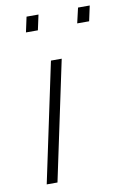

<svg xmlns="http://www.w3.org/2000/svg" viewBox="-82 -759 524 808"><g transform="rotate(-10 180.0 -355.0)"><path d="M51 0 159 -510H205L97 0ZM295 -645 310 -710H360L346 -645ZM76 -645 90 -710H141L127 -645Z"/></g></svg>

Font: Saira SemiExpanded ExtraLight
Style: Italic
Weight: 250
Width: 6
Italic angle: -12°
Designer: Hector Gatti with collaboration of the Omnibus-Type team
Foundry: Omnibus-Type
Version: Version 1.101